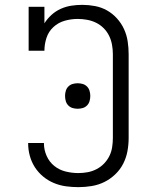

<svg xmlns="http://www.w3.org/2000/svg" viewBox="-20 -763 640 791"><path d="M303 8Q277 8 251.5 4.5Q226 1 202 -9Q178 -19 158 -35.5Q138 -52 124 -73.5Q110 -95 103 -120.5Q96 -146 96 -171Q96 -172 96 -172.5Q96 -173 96 -174H161Q161 -174 161 -173.5Q161 -173 161 -172Q161 -146 172 -121Q183 -96 203.5 -79.5Q224 -63 250 -56.5Q276 -50 303 -50Q322 -50 341 -53.5Q360 -57 377.5 -66Q395 -75 408.5 -89Q422 -103 430.5 -120Q439 -137 442 -156.5Q445 -176 445 -195V-540Q445 -559 441.5 -578.5Q438 -598 429.5 -615.5Q421 -633 407 -647Q393 -661 375.5 -669.5Q358 -678 338.5 -681.5Q319 -685 300 -685Q273 -685 246.5 -677.5Q220 -670 200 -651.5Q180 -633 171.5 -607Q163 -581 163 -554H98V-735H163V-667Q175 -686 192 -701.5Q209 -717 230 -726.5Q251 -736 273.5 -739.5Q296 -743 319 -743Q345 -743 371.5 -738Q398 -733 421 -720Q444 -707 462 -687Q480 -667 491 -643Q502 -619 506 -592.5Q510 -566 510 -540V-195Q510 -167 505 -140Q500 -113 487.5 -88.5Q475 -64 454.5 -44.5Q434 -25 409.5 -13Q385 -1 357.5 3.5Q330 8 303 8ZM300 -315Q289 -315 279 -318Q269 -321 261.5 -328.5Q254 -336 251 -346.5Q248 -357 248 -368Q248 -378 251 -388.5Q254 -399 261.5 -406.5Q269 -414 279 -417Q289 -420 300 -420Q311 -420 321 -417Q331 -414 338.5 -406.5Q346 -399 349 -388.5Q352 -378 352 -368Q352 -357 349 -346.5Q346 -336 338.5 -328.5Q331 -321 321 -318Q311 -315 300 -315Z"/></svg>

Font: Iosevka Curly Slab LtEx
Style: Regular
Weight: 300
Width: 7
Monospace: yes
Designer: Belleve Invis
Foundry: Belleve Invis
Version: Version 11.1.0; ttfautohint (v1.8.3)